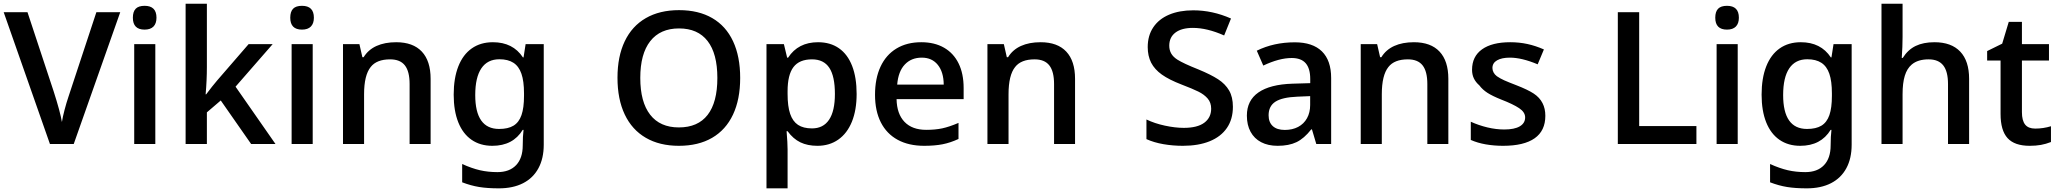

<svg xmlns="http://www.w3.org/2000/svg" viewBox="-20 -780 11165 1040"><path d="M0 -713.9H128.9L270.5 -285.6Q306.2 -174.3 315.4 -119.1Q319.3 -145.5 329.6 -184.6Q339.8 -223.6 351.1 -256.8L502 -713.9H631.3L379.4 0H250.5Z M821.3 0H707V-541H821.3ZM699.7 -684.1Q699.7 -716.8 715.1 -732.7Q730.5 -748.5 763.2 -748.5Q827.6 -748.5 827.6 -684.1Q827.6 -652.8 811.3 -636.2Q794.9 -619.6 763.2 -619.6Q699.7 -619.6 699.7 -684.1Z M985.4 -759.8H1100.6V-417Q1100.6 -345.2 1093.8 -269H1096.7Q1130.4 -314 1156.7 -344.7L1326.7 -541H1457L1255.9 -310.5L1472.2 0H1340.3L1175.8 -235.8L1100.6 -171.4V0H985.4Z M1673.8 0H1559.6V-541H1673.8ZM1552.2 -684.1Q1552.2 -716.8 1567.6 -732.7Q1583 -748.5 1615.7 -748.5Q1680.2 -748.5 1680.2 -684.1Q1680.2 -652.8 1663.8 -636.2Q1647.5 -619.6 1615.7 -619.6Q1552.2 -619.6 1552.2 -684.1Z M1837.9 -541H1926.8L1942.9 -470.2H1949.7Q1974.6 -510.7 2019.3 -531Q2064 -551.3 2126 -551.3Q2217.3 -551.3 2264.9 -500.5Q2312.5 -449.7 2312.5 -353V0H2198.7V-324.7Q2198.7 -393.1 2173.1 -425.8Q2147.5 -458.5 2093.3 -458.5Q2020 -458.5 1987.8 -417Q1952.1 -372.6 1952.1 -269.5V0H1837.9Z M2483.4 207.5V108.4Q2535.2 131.8 2579.6 142.1Q2624 152.3 2674.3 152.3Q2739.7 152.3 2775.6 114.5Q2811.5 76.7 2811.5 7.3Q2811.5 -41.5 2815.9 -76.7H2811.5Q2758.8 9.8 2647 9.8Q2581.5 9.8 2534.4 -22.7Q2487.3 -55.2 2462.4 -117.4Q2437.5 -179.7 2437.5 -267.1Q2437.5 -356.4 2462.6 -420.4Q2487.8 -484.4 2535.4 -517.8Q2583 -551.3 2649.9 -551.3Q2758.3 -551.3 2812.5 -469.2H2815.9L2827.1 -541H2925.3V3.9Q2925.3 78.1 2896.5 131.3Q2867.7 184.6 2813.2 212.4Q2758.8 240.2 2682.1 240.2Q2620.1 240.2 2575.4 232.9Q2530.8 225.6 2483.4 207.5ZM2818.4 -260.7V-274.4Q2818.4 -340.3 2804.4 -380.6Q2790.5 -420.9 2761.2 -439.9Q2731.9 -459 2685.1 -459Q2620.6 -459 2587.4 -409.9Q2554.2 -360.8 2554.2 -265.1Q2554.2 -81.5 2683.6 -81.5Q2732.4 -81.5 2761.7 -99.4Q2791 -117.2 2804.7 -156.5Q2818.4 -195.8 2818.4 -260.7Z M3657.2 9.8Q3552.7 9.8 3478 -33.7Q3403.3 -77.1 3364 -159.9Q3324.7 -242.7 3324.7 -358.9Q3324.7 -474.1 3364 -556.4Q3403.3 -638.7 3478.3 -681.9Q3553.2 -725.1 3658.2 -725.1Q3763.7 -725.1 3837.9 -682.1Q3912.1 -639.2 3950.7 -556.6Q3989.3 -474.1 3989.3 -357.9Q3989.3 -241.7 3950.4 -159.2Q3911.6 -76.7 3837.2 -33.4Q3762.7 9.8 3657.2 9.8ZM3657.2 -89.8Q3760.3 -89.8 3813 -157.7Q3865.7 -225.6 3865.7 -357.9Q3865.7 -489.7 3812.7 -557.9Q3759.8 -626 3658.2 -626Q3556.2 -626 3502.2 -557.1Q3448.2 -488.3 3448.2 -357.9Q3448.2 -227.5 3501.7 -158.7Q3555.2 -89.8 3657.2 -89.8Z M4131.8 -541H4226.1L4243.7 -467.8H4249Q4303.2 -551.3 4411.1 -551.3Q4477.5 -551.3 4524.4 -518.6Q4571.3 -485.8 4595.7 -422.9Q4620.1 -359.9 4620.1 -271Q4620.1 -184.1 4594.5 -120.8Q4568.8 -57.6 4520.8 -23.9Q4472.7 9.8 4407.7 9.8Q4354.5 9.8 4315.4 -9Q4276.4 -27.8 4246.1 -69.3H4240.7Q4246.1 -4.9 4246.1 28.8V240.2H4131.8ZM4502.4 -271Q4502.4 -366.7 4472.2 -412.6Q4441.9 -458.5 4378.4 -458.5Q4309.6 -458.5 4277.8 -416.5Q4246.1 -374.5 4246.1 -286.1V-271Q4246.1 -204.1 4260 -163.3Q4273.9 -122.6 4302.7 -103.5Q4331.5 -84.5 4378.4 -84.5Q4439.5 -84.5 4470.9 -131.6Q4502.4 -178.7 4502.4 -271Z M4719.7 -266.6Q4719.7 -355 4749.5 -418.9Q4779.3 -482.9 4835.7 -517.1Q4892.1 -551.3 4970.2 -551.3Q5042 -551.3 5093.5 -521.7Q5145 -492.2 5172.4 -436.5Q5199.7 -380.9 5199.7 -303.2V-243.2H4836.4Q4837.9 -163.1 4879.4 -119.9Q4920.9 -76.7 4997.1 -76.7Q5045.4 -76.7 5083.5 -84.7Q5121.6 -92.8 5171.9 -114.3V-27.3Q5127.9 -6.8 5085.4 1.5Q5043 9.8 4986.3 9.8Q4902.3 9.8 4842.5 -22.7Q4782.7 -55.2 4751.2 -117.2Q4719.7 -179.2 4719.7 -266.6ZM4973.1 -467.8Q4916 -467.8 4880.9 -430.4Q4845.7 -393.1 4839.8 -321.8H5091.8Q5091.3 -389.6 5059.8 -428.7Q5028.3 -467.8 4973.1 -467.8Z M5328.6 -541H5417.5L5433.6 -470.2H5440.4Q5465.3 -510.7 5510 -531Q5554.7 -551.3 5616.7 -551.3Q5708 -551.3 5755.6 -500.5Q5803.2 -449.7 5803.2 -353V0H5689.5V-324.7Q5689.5 -393.1 5663.8 -425.8Q5638.2 -458.5 5584 -458.5Q5510.7 -458.5 5478.5 -417Q5442.9 -372.6 5442.9 -269.5V0H5328.6Z M6189.9 -26.4V-132.8Q6234.4 -111.3 6290 -99.4Q6345.7 -87.4 6392.1 -87.4Q6465.8 -87.4 6503.2 -115.2Q6540.5 -143.1 6540.5 -191.4Q6540.5 -224.1 6521.7 -246.1Q6502.9 -268.1 6471.4 -283.7Q6439.9 -299.3 6380.9 -321.8Q6312.5 -348.1 6273.4 -376Q6234.4 -403.8 6215.3 -440.4Q6196.8 -477.5 6196.8 -524.9Q6196.8 -587.4 6227.1 -632.3Q6257.3 -677.2 6313 -700.7Q6368.7 -724.1 6443.4 -724.1Q6547.4 -724.1 6647.9 -679.7L6610.8 -587.9Q6518.6 -628.9 6441.4 -628.9Q6380.4 -628.9 6346.9 -603.5Q6313.5 -578.1 6313.5 -532.7Q6313.5 -508.8 6324 -490.2Q6334.5 -471.7 6357.4 -457Q6390.6 -436 6471.7 -403.8Q6539.1 -376 6578.1 -350.6Q6617.2 -325.2 6637.7 -289.8Q6658.2 -254.4 6658.2 -201.7Q6658.2 -134.3 6625.7 -86.9Q6593.3 -39.6 6532.5 -14.9Q6471.7 9.8 6387.2 9.8Q6333.5 9.8 6282.2 1Q6231 -7.8 6189.9 -26.4Z M7109.9 0 7086.4 -79.1H7082.5Q7043.9 -29.8 7002.7 -10Q6961.4 9.8 6900.4 9.8Q6848.6 9.8 6811.3 -9.8Q6773.9 -29.3 6753.9 -66.2Q6733.9 -103 6733.9 -153.8Q6733.9 -235.8 6796.6 -279.3Q6859.4 -322.8 6980.5 -326.7L7077.1 -329.6V-352.1Q7077.1 -409.2 7052.5 -437.5Q7027.8 -465.8 6976.6 -465.8Q6909.2 -465.8 6822.8 -424.8L6787.6 -505.4Q6879.4 -550.8 6993.7 -550.8Q7090.3 -550.8 7140.4 -501.7Q7190.4 -452.6 7190.4 -357.4V0ZM7076.7 -211.4V-259.3L7006.3 -256.3Q6924.8 -252.9 6888.2 -229Q6851.6 -205.1 6851.6 -155.8Q6851.6 -117.7 6874.3 -96.9Q6897 -76.2 6939.5 -76.2Q6980.5 -76.2 7011.5 -92.5Q7042.5 -108.9 7059.6 -139.6Q7076.7 -170.4 7076.7 -211.4Z M7350.6 -541H7439.5L7455.6 -470.2H7462.4Q7487.3 -510.7 7532 -531Q7576.7 -551.3 7638.7 -551.3Q7730 -551.3 7777.6 -500.5Q7825.2 -449.7 7825.2 -353V0H7711.4V-324.7Q7711.4 -393.1 7685.8 -425.8Q7660.2 -458.5 7606 -458.5Q7532.7 -458.5 7500.5 -417Q7464.8 -372.6 7464.8 -269.5V0H7350.6Z M7946.8 -22V-120.6Q7989.7 -101.1 8036.9 -89.8Q8084 -78.6 8127.9 -78.6Q8183.1 -78.6 8212.2 -95.7Q8241.2 -112.8 8241.2 -144Q8241.2 -172.4 8208.7 -194.1Q8176.3 -215.8 8111.8 -240.7Q8064 -259.8 8037.1 -277.1Q8010.3 -294.4 7993.2 -317.4Q7973.1 -335 7963.4 -355.5Q7953.6 -376 7953.6 -401.9Q7953.6 -474.1 8007.6 -512.7Q8061.5 -551.3 8160.2 -551.3Q8209 -551.3 8253.2 -541.7Q8297.4 -532.2 8342.8 -512.2L8309.1 -431.6Q8222.7 -467.8 8158.7 -467.8Q8114.7 -467.8 8089.4 -453.4Q8064 -439 8064 -411.6Q8064 -399.4 8070.1 -387.7Q8076.2 -376 8087.9 -367.2Q8105.5 -355 8128.4 -344.7Q8151.4 -334.5 8193.4 -318.4Q8255.4 -294.4 8287.6 -273.2Q8319.8 -252 8335.4 -221.2Q8350.6 -191.9 8350.6 -152.8Q8350.6 -71.8 8292.7 -31Q8234.9 9.8 8121.6 9.8Q8073.2 9.8 8028.1 2Q7982.9 -5.9 7946.8 -22Z M8743.2 0V-713.9H8858.9V-97.2H9168.9V0Z M9392.6 0H9278.3V-541H9392.6ZM9271 -684.1Q9271 -716.8 9286.4 -732.7Q9301.8 -748.5 9334.5 -748.5Q9398.9 -748.5 9398.9 -684.1Q9398.9 -652.8 9382.6 -636.2Q9366.2 -619.6 9334.5 -619.6Q9271 -619.6 9271 -684.1Z M9567.9 207.5V108.4Q9619.6 131.8 9664.1 142.1Q9708.5 152.3 9758.8 152.3Q9824.2 152.3 9860.1 114.5Q9896 76.7 9896 7.3Q9896 -41.5 9900.4 -76.7H9896Q9843.3 9.8 9731.4 9.8Q9666 9.8 9618.9 -22.7Q9571.8 -55.2 9546.9 -117.4Q9522 -179.7 9522 -267.1Q9522 -356.4 9547.1 -420.4Q9572.3 -484.4 9619.9 -517.8Q9667.5 -551.3 9734.4 -551.3Q9842.8 -551.3 9897 -469.2H9900.4L9911.6 -541H10009.8V3.9Q10009.8 78.1 9981 131.3Q9952.1 184.6 9897.7 212.4Q9843.3 240.2 9766.6 240.2Q9704.6 240.2 9659.9 232.9Q9615.2 225.6 9567.9 207.5ZM9902.8 -260.7V-274.4Q9902.8 -340.3 9888.9 -380.6Q9875 -420.9 9845.7 -439.9Q9816.4 -459 9769.5 -459Q9705.1 -459 9671.9 -409.9Q9638.7 -360.8 9638.7 -265.1Q9638.7 -81.5 9768.1 -81.5Q9816.9 -81.5 9846.2 -99.4Q9875.5 -117.2 9889.2 -156.5Q9902.8 -195.8 9902.8 -260.7Z M10171.4 -759.8H10285.6V-580.1Q10285.6 -527.8 10281.2 -466.3H10286.6Q10314.9 -511.2 10356.7 -531.2Q10398.4 -551.3 10458.5 -551.3Q10549.8 -551.3 10597.9 -500.5Q10646 -449.7 10646 -353V0H10531.7V-324.7Q10531.7 -393.1 10505.9 -425.8Q10480 -458.5 10426.8 -458.5Q10368.2 -458.5 10335 -430.2Q10309.6 -408.7 10297.6 -369.4Q10285.6 -330.1 10285.6 -270V0H10171.4Z M10816.4 -162.6V-452.1H10743.7V-503.4L10825.2 -543.5L10860.8 -661.6H10932.1V-541H11078.6V-452.1H10932.1V-172.4Q10932.1 -127 10949.5 -105.2Q10966.8 -83.5 11003.9 -83.5Q11047.9 -83.5 11089.4 -96.2V-10.7Q11062 0 11034.9 4.9Q11007.8 9.8 10974.1 9.8Q10892.1 9.8 10854.2 -32Q10816.4 -73.7 10816.4 -162.6Z"/></svg>

Font: Viking Open Sans Light
Style: Bold
Weight: 600
Foundry: Ascender Corporation
Version: Version 2.001